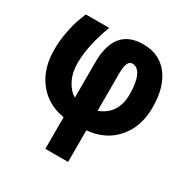

<svg xmlns="http://www.w3.org/2000/svg" viewBox="-187 -762 1116 1150"><g transform="rotate(30 371.5 -187.0)"><path d="M30.3 -310.5Q30.3 -371.1 41 -428.7Q51.8 -486.3 61.5 -515.6Q71.3 -544.9 88.9 -587.9H250Q191.4 -429.7 191.4 -311.5Q191.4 -245.1 217.3 -194.8Q243.2 -144.5 281.2 -124V-366.2Q281.2 -605.5 477.5 -605.5Q589.8 -605.5 651.9 -524.9Q713.9 -444.3 713.9 -304.7Q713.9 -169.9 638.7 -84.5Q563.5 1 438.5 11.7V230.5H281.2V11.7Q165 -6.8 97.7 -93.3Q30.3 -179.7 30.3 -310.5ZM438.5 -123Q555.7 -168 555.7 -304.7Q555.7 -385.7 535.2 -429.2Q514.6 -472.7 477.5 -472.7Q438.5 -472.7 438.5 -379.9Z"/></g></svg>

Font: Gothic A1 Black
Style: Regular
Weight: 900
Version: Version 2.50